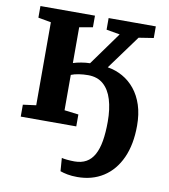

<svg xmlns="http://www.w3.org/2000/svg" viewBox="-88 -630 834 950"><g transform="rotate(10 329.0 -155.0)"><path d="M363.9 245.8Q336 245.8 314.4 241.6Q292.9 237.5 277.8 231.9L272.8 165.9Q280.6 168.4 299.4 170.3Q318.3 172.2 337.1 172.2Q371.7 172.2 396.1 158.4Q420.6 144.6 435.9 116.7Q451.3 88.7 458.4 47Q465.5 5.3 465.5 -50Q465.5 -113.5 451.1 -160.7Q436.8 -207.8 406.9 -233.8Q377 -259.9 330.3 -259.9Q306.5 -259.9 283.8 -256.4Q261.1 -252.9 245.1 -246.2V-68.6L316.1 -59.9V0H37.1V-59.9L102.8 -68.6V-485.6L38.1 -497.3V-555.7H312.1V-497.3L245.1 -485.6V-305.8Q262.9 -311.6 285.4 -315.4Q307.8 -319.3 329 -319.6L448.5 -485.6L380.7 -497.3V-555.7H617.8V-497.3L543.4 -485.6L418.8 -315Q459.3 -308.5 494.4 -288.8Q529.5 -269.1 555.9 -236.5Q582.3 -203.9 597.1 -158.7Q611.8 -113.5 611.8 -55.9Q611.8 38.9 581.1 106.6Q550.3 174.3 494.5 210Q438.8 245.8 363.9 245.8Z"/></g></svg>

Font: Merriweather Light
Style: Regular
Weight: 300
Designer: Eben Sorkin
Foundry: Eben Sorkin
Version: Version 2.100